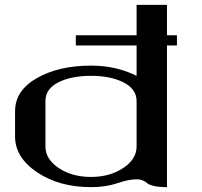

<svg xmlns="http://www.w3.org/2000/svg" viewBox="-20 -770 831 790"><path d="M542 -167V-354.5Q542 -403.3 488.8 -430.7Q435.5 -458 354.5 -458Q273.4 -458 220.2 -431.2Q167 -404.3 167 -354.5V-167Q167 -115.2 221.7 -78.6Q276.4 -42 354.5 -42Q431.6 -42 486.8 -78.6Q542 -115.2 542 -167ZM667 0Q633.8 0 613.3 -4.9Q592.8 -9.8 585.9 -16.1Q579.1 -22.5 568.4 -27.3Q557.6 -32.2 542 -32.2Q509.8 -32.2 462.4 -16.1Q415 0 354.5 0Q223.6 0 132.8 -61Q42 -122.1 42 -208V-312.5Q42 -397.5 131.8 -448.7Q221.7 -500 354.5 -500Q458 -500 542 -458V-583H292V-625H542V-750H667V-625H708V-583H667Z"/></svg>

Font: okolaks
Style: Bold
Weight: 600
Width: 8
Version: Version 000.6.0